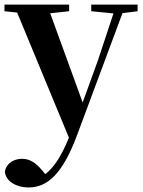

<svg xmlns="http://www.w3.org/2000/svg" viewBox="-27 -556 630 847"><path d="M98.5 271C181.9 271 248.2 212.5 312 42.9L527.3 -535.7H486.4L405.1 -289.9L318 -49.7L309.1 -25.6L279 46.7C237.8 148.8 196.4 208.3 133.4 235.4L152.6 252.4L187.7 229.9L157.6 194C133.4 165.2 106.3 144.5 71.1 144.5C35.9 144.5 1.5 162 -5.4 201.1C-2.2 244.5 46.6 271 98.5 271ZM285.7 72.2 346.1 -86.2 340.1 -97.3 180.5 -535.7H34.1ZM-7.3 -506.5 93.6 -495.8H179.7L278 -506.5V-535.7H-7.3ZM375.5 -506.5 480.8 -496.1H498.4L580.1 -506.5V-535.7H375.5Z"/></svg>

Font: Source Han Serif TW VF
Style: Regular
Weight: 250
Designer: Ryoko NISHIZUKA 西塚涼子 (kana & ideographs); Frank Grießhammer (Latin, Greek & Cyrillic); Wenlong ZHANG 张文龙 (bopomofo); San
Foundry: Adobe
Version: Version 2.002;hotconv 1.1.0;makeotfexe 2.6.0